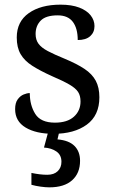

<svg xmlns="http://www.w3.org/2000/svg" viewBox="-20 -565 491 825"><path d="M210 10Q135 10 90 -17Q45 -44 45 -96Q45 -123 56 -138Q67 -153 81.5 -159Q96 -165 108 -165Q108 -113 131.5 -75.5Q155 -38 216 -38Q269 -38 297.5 -63.5Q326 -89 326 -129Q326 -154 315.5 -170Q305 -186 278.5 -201.5Q252 -217 203 -238Q152 -261 118.5 -282.5Q85 -304 68.5 -332.5Q52 -361 52 -404Q52 -472 103.5 -508.5Q155 -545 240 -545Q288 -545 320.5 -532.5Q353 -520 369.5 -499Q386 -478 386 -453Q386 -426 367.5 -409.5Q349 -393 314 -393Q314 -443 293 -471Q272 -499 228 -499Q177 -499 155 -476.5Q133 -454 133 -419Q133 -394 145.5 -377Q158 -360 185.5 -345.5Q213 -331 257 -313Q310 -291 343 -269Q376 -247 391.5 -218Q407 -189 407 -147Q407 -69 353 -29.5Q299 10 210 10ZM192 240Q176 240 154.5 237Q133 234 115 229V178Q153 186 183 186Q212 186 228 170.5Q244 155 244 130Q244 101 222.5 86Q201 71 169 69L190 -9H237L227 34Q276 38 300 62Q324 86 324 126Q324 179 290 209.5Q256 240 192 240Z"/></svg>

Font: Noto Serif Khojki
Style: Regular
Weight: 400
Designer: Juan Bruce
Version: Version 2.002